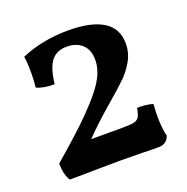

<svg xmlns="http://www.w3.org/2000/svg" viewBox="-98 -595 671 689"><g transform="rotate(-20 238.0 -250.5)"><path d="M428 -106Q428 -57 436 -27Q425 2 395 2Q358 2 336 1L248 0L147 1Q114 2 55 2Q39 -23 39 -65Q49 -73 69 -91Q166 -175 215 -230Q255 -274 271.5 -306.5Q288 -339 288 -370Q288 -409 266 -429.5Q244 -450 207 -450Q169 -450 148.5 -424.5Q128 -399 121 -338Q78 -338 53 -350Q56 -376 56 -406Q56 -444 52 -468Q134 -503 232 -503Q320 -503 365.5 -474.5Q411 -446 411 -389Q411 -353 394 -323Q377 -293 353 -269.5Q329 -246 282 -206Q217 -150 177 -108H295Q326 -108 340 -111Q354 -114 360 -124Q366 -134 370 -157Q384 -158 401.5 -156Q419 -154 430 -150Q428 -120 428 -106Z"/></g></svg>

Font: Vollkorn SC SemiBold
Style: Regular
Weight: 600
Designer: Friedrich Althausen
Foundry: Friedrich Althausen
Version: Version 4.015